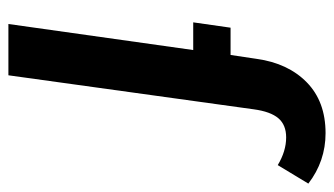

<svg xmlns="http://www.w3.org/2000/svg" viewBox="-189 -606 795 457"><g transform="rotate(90 208.5 -377.5)"><path d="M296.9 -754.9Q363.8 -754.9 417 -713.9L373 -641.1Q339.8 -661.1 307.1 -661.1Q277.3 -661.1 261.5 -642.6Q245.6 -624 240.2 -584L159.2 0H37.1L99.1 -439.9H33.2L45.9 -528.8H110.8L120.1 -590.8Q130.4 -665.5 176 -710.2Q221.7 -754.9 296.9 -754.9Z"/></g></svg>

Font: Fira Sans Compressed Medium
Style: Italic
Weight: 500
Width: 3
Italic angle: -8°
Designer: Carrois Corporate & Edenspiekermann AG
Foundry: Carrois Corporate GbR & Edenspiekermann AG
Version: Version 4.203;PS 004.203;hotconv 1.0.88;makeotf.lib2.5.64775